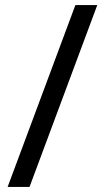

<svg xmlns="http://www.w3.org/2000/svg" viewBox="-20 -734 412 754"><path d="M362 -714 96 0H10L276 -714Z"/></svg>

Font: Noto Sans Armenian
Style: Regular
Weight: 400
Designer: Monotype Design Team
Foundry: Monotype Imaging Inc.
Version: Version 2.007